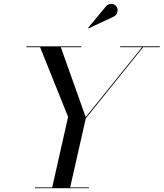

<svg xmlns="http://www.w3.org/2000/svg" viewBox="-20 -995 865 1015"><path d="M584 -908.5C600 -918 607 -941 597.5 -957.5C588 -974 562.5 -983.5 541.5 -963L446 -848L448.5 -845ZM165 -4.5V0H450V-4.5H351L433.5 -369L736.5 -745.5H825V-750H615V-745.5H731L433 -376L301.5 -745.5H410V-750H120V-745.5H192L340 -377L256 -4.5Z"/></svg>

Font: Bodoni* 36pt
Style: Italic
Weight: 400
Italic angle: -13°
Version: Version 2.3